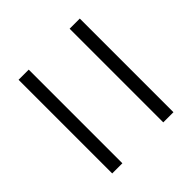

<svg xmlns="http://www.w3.org/2000/svg" viewBox="-50 -633 561 561"><g transform="rotate(45 230.5 -352.5)"><path d="M37 -437H424V-479H37ZM37 -226H424V-268H37Z"/></g></svg>

Font: Noto Sans Armenian Condensed ExtraLight
Style: Regular
Weight: 200
Width: 3
Designer: Monotype Design Team
Foundry: Monotype Imaging Inc.
Version: Version 2.008